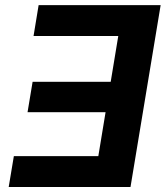

<svg xmlns="http://www.w3.org/2000/svg" viewBox="-20 -748 663 768"><path d="M622.6 -727.5 502 0H14.8L35.4 -123.5H373.3L402.3 -299.3H90.2L110.4 -420.7H422.8L453.1 -604.1H114.2L134.5 -727.5Z"/></svg>

Font: Adwaita Sans
Style: Italic
Weight: 400
Italic angle: -9.39999°
Designer: Rasmus Andersson
Foundry: rsms
Version: Version 4.001;git-9221beed3